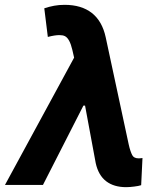

<svg xmlns="http://www.w3.org/2000/svg" viewBox="-41 -757 668 786"><path d="M262.4 -521 255 -553.3Q244.3 -599.1 224.8 -609Q216.3 -613.3 202.1 -613.3Q183.6 -613.3 154.8 -605.8L140.3 -723Q160.5 -729.8 180.6 -733.5Q200.6 -737.2 223.4 -737.2Q292.6 -737.2 335 -703.8Q377.5 -670.5 391.7 -604.4L485.8 -166.2Q489.3 -150.2 493.1 -139.4Q496.8 -128.6 500.4 -121.8Q507.1 -108.7 527 -108.7Q530.5 -108.7 534.8 -109.2Q539.1 -109.7 542.3 -110.1L536.9 1.1Q531.6 2.8 524.3 4.3Q517 5.7 508.7 6.7Q500.4 7.8 491.8 8.5Q483.3 9.2 475.5 9.2Q425.1 9.2 393.5 -15.1Q361.9 -39.4 350.9 -89.1L307.2 -324.6H300.4L134.9 0H-20.6Z"/></svg>

Font: Inter P
Style: Bold Italic
Weight: 700
Italic angle: 9.39999°
Designer: Rasmus Andersson
Foundry: rsms
Version: Version 3.018;git-588b23468